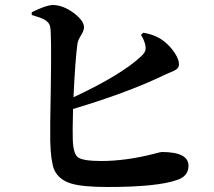

<svg xmlns="http://www.w3.org/2000/svg" viewBox="-20 -754 856 768"><path d="M410 -6Q307 -6 261 -21Q213 -37 196 -77Q183 -111 181 -190Q180 -242 183 -391Q187 -631 180 -650Q176 -665 157 -676Q142 -684 107 -694V-705Q165 -734 193 -734Q233 -733 275 -702Q316 -671 316 -645Q316 -632 304.5 -613.5Q293 -595 290 -581Q281 -517 274 -365Q467 -455 547 -531Q558 -542 561 -551Q564 -560 561 -575Q556 -596 544 -614L553 -623Q599 -616 632 -592Q661 -570 679 -542Q696 -516 696 -497Q696 -484 685 -476Q678 -471 655 -462Q641 -456 633 -452Q490 -383 272 -318Q272 -315 272 -308Q270 -226 271 -201Q272 -141 291 -125.5Q310 -110 385 -110Q484 -110 597 -139Q622 -146 627 -146Q734 -146 734 -91Q734 -49 688 -34Q609 -6 410 -6Z"/></svg>

Font: GenRyuMin TW B
Style: Regular
Weight: 700
Version: Version 1.501;PS 1;hotconv 16.6.51;makeotf.lib2.5.65220